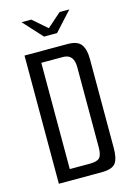

<svg xmlns="http://www.w3.org/2000/svg" viewBox="-118 -835 623 897"><g transform="rotate(-15 193.5 -387.0)"><path d="M79 -774H126L195 -714L263 -774H310L226 -682H163ZM52 -620H261Q308 -620 325.5 -596Q343 -572 343 -526V-95Q343 -44 326.5 -22Q310 0 257 0H52ZM216 -53Q252 -53 264 -66.5Q276 -80 276 -117V-504Q276 -567 224 -567H119V-53Z"/></g></svg>

Font: Smooch Sans Medium
Style: Regular
Weight: 500
Designer: Robert E. Leuschke
Foundry: Robert E. Leuschke
Version: Version 1.010; ttfautohint (v1.8.3)